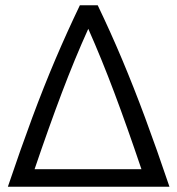

<svg xmlns="http://www.w3.org/2000/svg" viewBox="-20 -713 677 733"><path d="M10 0Q59 -145 103 -263.5Q147 -382 191.5 -486.5Q236 -591 285 -693H353Q402 -591 446 -486.5Q490 -382 534 -263.5Q578 -145 627 0ZM112 -67H520Q465 -230 416.5 -359Q368 -488 317 -603Q265 -488 216 -358.5Q167 -229 112 -67Z"/></svg>

Font: Ubuntu Sans
Style: Regular
Weight: 400
Designer: Dalton Maag Ltd
Foundry: Dalton Maag Ltd
Version: Version 1.006; ttfautohint (v1.8.4.7-5d5b)